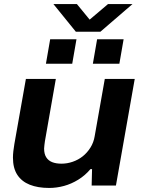

<svg xmlns="http://www.w3.org/2000/svg" viewBox="-20 -917 706 949"><path d="M223 12Q167 12 127 -4Q87 -20 65.5 -53Q44 -86 44 -138Q44 -153 46 -170Q48 -187 51 -205L108 -527H256L202 -219Q201 -209 199.5 -200Q198 -191 198 -183Q198 -156 208.5 -139.5Q219 -123 238 -115.5Q257 -108 284 -108Q312 -108 339.5 -117.5Q367 -127 389 -144.5Q411 -162 427 -187.5Q443 -213 448 -244L498 -527H646L553 0H433L435 -81H427Q401 -50 367 -29Q333 -8 296.5 2Q260 12 223 12ZM207 -602 228 -723H358L337 -602ZM439 -602 460 -723H591L570 -602ZM635 -897 476 -760H355L244 -897H360L442 -797H396L514 -897Z"/></svg>

Font: Archivo SemiExpanded
Style: Bold Italic
Weight: 700
Width: 6
Italic angle: -10°
Designer: Hector Gatti
Foundry: Omnibus-Type
Version: Version 2.001